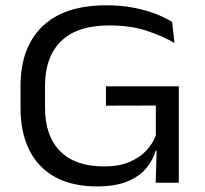

<svg xmlns="http://www.w3.org/2000/svg" viewBox="-20 -672 754 706"><path d="M337 13.5Q247 13.5 184.2 -20.2Q121.5 -54 88.5 -118.8Q55.5 -183.5 55.5 -275.5V-356Q55.5 -497 135.8 -574.8Q216 -652.5 371 -652.5Q426.5 -652.5 472 -643.5Q517.5 -634.5 552.8 -620.8Q588 -607 613 -591.5L621.5 -514Q578 -539.5 519 -559Q460 -578.5 382 -578.5Q264 -578.5 204.8 -520.8Q145.5 -463 145.5 -355.5V-276Q145.5 -173 200.8 -116.5Q256 -60 363.5 -60Q416 -60 454.2 -75.8Q492.5 -91.5 517.2 -117.5Q542 -143.5 553 -174.5V-314L566.5 -284L369.5 -283.5V-354.5H637.5V-117.5L552.5 -118Q543 -84 518 -53.8Q493 -23.5 448.8 -5Q404.5 13.5 337 13.5ZM556.5 -140H637.5V0H552.5Z"/></svg>

Font: Anek Gujarati SemiExpanded
Style: Regular
Weight: 400
Width: 6
Designer: Mrunmayee Ghaisas (Gujarati), Yesha Goshar (Latin)
Foundry: Ek Type
Version: Version 1.003